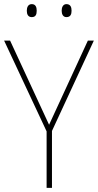

<svg xmlns="http://www.w3.org/2000/svg" viewBox="-20 -911 475 931"><path d="M110 -859C110 -842 116 -828 134 -828C153 -828 158 -841 158 -859C158 -876 153 -891 134 -891C116 -891 110 -875 110 -859ZM279 -859C279 -842 286 -828 302 -828C322 -828 327 -842 327 -859C327 -876 322 -891 302 -891C286 -891 279 -876 279 -859ZM218 -306 29 -714H0L206 -274V0H232V-276L435 -714H406Z"/></svg>

Font: Noto Sans Gujarati UI SemiCondensed Thin
Style: Regular
Weight: 100
Width: 4
Designer: Jelle Bosma - Monotype Design Team, Universal Thirst
Foundry: Monotype Imaging Inc.
Version: Version 2.106